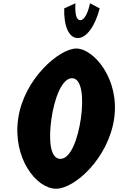

<svg xmlns="http://www.w3.org/2000/svg" viewBox="-20 -1136 721 1171"><path d="M528.9 -1116C528.9 -1116 509.4 -1013 469.8 -1013C430.1 -1013 440.3 -1116 440.3 -1116L371.7 -1085C368.3 -978 399.6 -904 454.1 -904C508.5 -904 560.6 -978 588 -1085ZM90.9 -413C56.1 -172 201.2 15 322 15C436.5 15 641.4 -172 676.2 -413C710.9 -654 551.7 -840 445.3 -840C341.4 -840 125.6 -654 90.9 -413ZM293.9 -413C311.6 -536 358 -659 419.2 -659C480.8 -659 490.9 -536 473.2 -413C455.4 -290 411.6 -167 348.3 -167C283.3 -167 276.1 -290 293.9 -413Z"/></svg>

Font: Blink
Style: Obl
Weight: 400
Designer: Mew Too
Foundry: Cannot Into Space Fonts
Version: Version 001.000